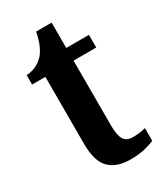

<svg xmlns="http://www.w3.org/2000/svg" viewBox="-171 -732 700 814"><g transform="rotate(-30 179.0 -325.0)"><path d="M221 10Q155 10 119 -25Q83 -60 83 -147V-474H18V-520Q49 -522 71 -534.5Q93 -547 106 -563Q118 -578 128 -601Q138 -624 145 -660H221V-536H332V-474H221V-156Q221 -109 233.5 -88Q246 -67 277 -67Q310 -67 340 -75V-13Q326 -6 295 2Q264 10 221 10Z"/></g></svg>

Font: Noto Serif Lao Condensed
Style: Bold
Weight: 700
Width: 3
Designer: Monotype Design Team
Foundry: Monotype Imaging Inc.
Version: Version 2.003; ttfautohint (v1.8.4.7-5d5b)